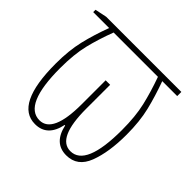

<svg xmlns="http://www.w3.org/2000/svg" viewBox="-140 -668 818 818"><g transform="rotate(45 269.5 -259.0)"><path d="M61 -528 8 -517V-503H104Q79 -436 64.5 -375Q50 -314 50 -235Q50 10 170 10Q244 10 262 -77H265Q284 10 358 10Q425 10 451.5 -59.5Q478 -129 478 -234Q478 -314 463 -375.5Q448 -437 424 -503H514V-528ZM450 -234Q450 -15 358 -15Q278 -15 278 -191V-335H251V-191Q251 -15 172 -15Q77 -15 77 -235Q77 -318 91.5 -377.5Q106 -437 131 -503H398Q422 -436 436 -376Q450 -316 450 -234Z"/></g></svg>

Font: Noto Sans Display SemiCondensed Thin
Style: Regular
Weight: 250
Width: 4
Designer: Monotype Design team
Foundry: Monotype Imaging Inc.
Version: 1.000